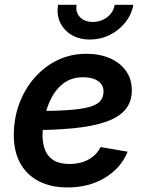

<svg xmlns="http://www.w3.org/2000/svg" viewBox="-20 -784 625 815"><path d="M266.6 11.7Q195.8 11.7 144.5 -14.9Q93.3 -41.5 65.9 -91.1Q38.6 -140.6 38.6 -210Q38.6 -280.3 61.3 -342.5Q84 -404.8 125.7 -452.9Q167.5 -501 223.6 -528.3Q279.8 -555.7 346.7 -555.7Q402.8 -555.7 446.3 -536.9Q489.7 -518.1 514.6 -483.2Q539.6 -448.2 539.6 -400.4Q539.6 -351.1 511.7 -318.4Q483.9 -285.6 428.5 -266.6Q373 -247.6 290.5 -239.5Q208 -231.4 98.1 -231.4L112.3 -312.5Q204.6 -312.5 264.4 -316.4Q324.2 -320.3 357.9 -329.6Q391.6 -338.9 405.5 -355.2Q419.4 -371.6 419.4 -396Q419.4 -423.8 396.2 -439.9Q373 -456.1 334 -456.1Q283.7 -456.1 250.2 -430.9Q216.8 -405.8 197.3 -366.7Q177.7 -327.6 169.2 -285.2Q160.6 -242.7 160.6 -208.5Q160.6 -174.8 171.4 -147.2Q182.1 -119.6 207.5 -103.8Q232.9 -87.9 275.4 -87.9Q320.8 -87.9 355.7 -106.9Q390.6 -126 406.7 -159.7L522 -140.1Q494.1 -71.3 426 -29.8Q357.9 11.7 266.6 11.7ZM361.3 -616.2Q316.4 -616.2 283.4 -636Q250.5 -655.8 235.1 -689.2Q219.7 -722.7 226.6 -763.7H305.2Q299.8 -731.9 319.3 -711.4Q338.9 -690.9 374 -690.9Q397 -690.9 417 -700.2Q437 -709.5 450.2 -725.8Q463.4 -742.2 466.8 -763.7H545.9Q539.1 -722.7 512.2 -689Q485.4 -655.3 446 -635.7Q406.7 -616.2 361.3 -616.2Z"/></svg>

Font: Inter SemiBold
Style: Italic
Weight: 600
Italic angle: -9.3988°
Designer: Rasmus Andersson
Foundry: rsms
Version: Version 4.001;git-66647c0bb